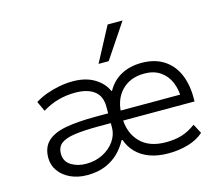

<svg xmlns="http://www.w3.org/2000/svg" viewBox="-106 -895 1210 1043"><g transform="rotate(-15 499.0 -373.0)"><path d="M262 8Q211 8 169.5 -11Q128 -30 104.5 -63Q81 -96 81 -137Q81 -196 116 -229Q151 -262 219 -274.5Q287 -287 389 -287H483V-232H393Q308 -232 255 -224.5Q202 -217 177.5 -197.5Q153 -178 153 -141Q153 -98 188.5 -75.5Q224 -53 272 -53Q325 -53 367 -74.5Q409 -96 433.5 -131.5Q458 -167 458 -207V-324Q458 -384 420 -413Q382 -442 313 -442Q265 -442 219.5 -430Q174 -418 128 -390L102 -446Q132 -465 168 -478Q204 -491 242 -498Q280 -505 316 -505Q389 -505 438 -475Q487 -445 506 -400H510Q539 -452 588.5 -478.5Q638 -505 703 -505Q776 -505 826.5 -473Q877 -441 902.5 -383.5Q928 -326 928 -249V-228H506V-284H887L863 -261Q863 -314 845 -355.5Q827 -397 791 -421Q755 -445 703 -445Q622 -445 574 -394.5Q526 -344 526 -257V-246Q526 -160 576.5 -107Q627 -54 721 -54Q773 -54 811.5 -66Q850 -78 890 -107L918 -54Q882 -22 829.5 -7Q777 8 720 8Q660 8 615 -8.5Q570 -25 540 -55.5Q510 -86 496 -127H490Q472 -91 441 -60Q410 -29 366 -10.5Q322 8 262 8ZM477 -560 580 -754H664L534 -560Z"/></g></svg>

Font: Nunito Sans 6pt Light
Style: Regular
Weight: 300
Version: Version 3.101;gftools[0.9.27]